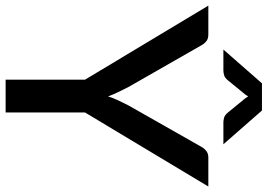

<svg xmlns="http://www.w3.org/2000/svg" viewBox="-157 -796 950 682"><g transform="rotate(90 318.0 -455.0)"><path d="M376.5 -282V0H260V-282L-3 -720H99.5Q115 -720 124 -712.5Q133 -705 139 -693.5L286.5 -435.5Q296.5 -416 304.8 -398.5Q313 -381 319.5 -364Q325 -381.5 333 -398.8Q341 -416 351 -435.5L497.5 -693.5Q502.5 -703.5 512 -711.8Q521.5 -720 536.5 -720H639.5ZM489.5 -773.5H411.5Q404.5 -773.5 395 -776Q385.5 -778.5 375.5 -791L326 -851.5Q322 -857 319.5 -861.5Q317 -857 313 -851.5L263.5 -791Q253.5 -778.5 244 -776Q234.5 -773.5 227.5 -773.5H153L273 -910.5H369.5Z"/></g></svg>

Font: Lato SemiBold
Style: Regular
Weight: 600
Designer: Lukasz Dziedzic with Adam Twardoch and Botio Nikoltchev
Foundry: tyPoland Lukasz Dziedzic
Version: Version 2.015; 2015-08-06; http://www.latofonts.com/